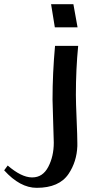

<svg xmlns="http://www.w3.org/2000/svg" viewBox="-172 -657 470 921"><path d="M192 -202Q192 -166 195.5 -85Q199 -4 199 29V44Q196 119 157 177Q112 244 4 244Q-76 244 -152 160L-135 137Q-70 193 -20 194H-17Q33 194 59.5 143.5Q86 93 86 27Q86 8 83 -74Q80 -156 80 -179Q80 -305 92 -437H203Q192 -325 192 -202ZM91 -526 73 -637H180L200 -526Z"/></svg>

Font: Triodion Unicode
Style: Normal
Weight: 400
Version: Version 1.1